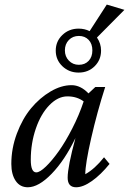

<svg xmlns="http://www.w3.org/2000/svg" viewBox="-20 -791 551 819"><path d="M315.4 -668.9Q340.8 -668.9 362.3 -658.2L435.5 -771.5L510.7 -749L393.6 -630.9Q411.1 -605.5 411.1 -575.2Q411.1 -535.6 383.8 -508.5Q356.4 -481.4 315.4 -481.4Q274.4 -481.4 246.1 -508.5Q217.8 -535.6 217.8 -575.2Q217.8 -614.7 246.1 -641.8Q274.4 -668.9 315.4 -668.9ZM316.4 -514.6Q342.3 -514.6 358.2 -531.5Q374 -548.3 374 -576.2Q374 -604 358.2 -620.8Q342.3 -637.7 316.4 -637.7Q290.5 -637.7 273.7 -620.4Q256.8 -603 256.8 -576.2Q256.8 -549.8 273.9 -532.2Q291 -514.6 316.4 -514.6ZM98.6 7.8Q65.4 7.8 46.9 -19.5Q28.3 -46.9 28.3 -91.8Q28.3 -158.2 52 -221.4Q75.7 -284.7 112.5 -329.1Q149.4 -373.5 195.3 -400.6Q241.2 -427.7 285.2 -427.7Q323.7 -427.7 357.4 -392.6L386.7 -419.9H428.7Q394.5 -313.5 369.1 -202.4Q343.8 -91.3 343.8 -47.9Q384.3 -70.3 423.8 -120.1L447.3 -91.8Q410.2 -45.9 372.3 -19Q334.5 7.8 304.7 7.8Q268.6 7.8 268.6 -33.2Q268.6 -79.6 301.8 -202.1Q255.9 -106.9 200.2 -49.6Q144.5 7.8 98.6 7.8ZM111.3 -109.4Q111.3 -55.7 134.8 -55.7Q149.9 -55.7 175.8 -80.6Q201.7 -105.5 230.2 -145.5Q258.8 -185.5 288.1 -242.7Q317.4 -299.8 336.9 -358.4Q308.1 -379.9 267.6 -379.9Q227.1 -379.9 190.7 -342.5Q154.3 -305.2 132.8 -242.4Q111.3 -179.7 111.3 -109.4Z"/></svg>

Font: Crimson Pro
Style: Italic
Weight: 400
Italic angle: -12°
Designer: Jacques Le Bailly
Foundry: Baron von Fonthausen
Version: Version 1.003